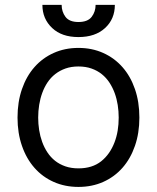

<svg xmlns="http://www.w3.org/2000/svg" viewBox="-20 -747 637 779"><path d="M51.1 -269.9Q51.1 -333.5 69.1 -385.5Q87 -437.5 119.7 -474.6Q152.3 -511.7 197.8 -532.1Q243.3 -552.6 298.3 -552.6Q353.3 -552.6 398.8 -532.1Q444.2 -511.7 476.9 -474.6Q509.6 -437.5 527.5 -385.5Q545.5 -333.5 545.5 -269.9Q545.5 -207 527.5 -155.2Q509.6 -103.3 476.9 -66.2Q444.2 -29.1 398.8 -8.9Q353.3 11.4 298.3 11.4Q243.3 11.4 197.8 -8.9Q152.3 -29.1 119.7 -66.2Q87 -103.3 69.1 -155.2Q51.1 -207 51.1 -269.9ZM134.9 -269.9Q134.9 -244.7 138.8 -219.5Q142.8 -194.2 151.1 -171.3Q159.4 -148.4 172.4 -128.7Q185.4 -109 203.5 -94.6Q221.6 -80.3 245.2 -72.1Q268.8 -63.9 298.3 -63.9Q354.4 -63.9 390.6 -92.7Q408.7 -107.2 422.1 -126.4Q435.4 -145.6 444.2 -168.3Q453.1 -191.1 457.4 -216.8Q461.6 -242.5 461.6 -269.9Q461.6 -295.5 457.7 -320.7Q453.8 -345.9 445.5 -368.8Q437.1 -391.7 424.2 -411.6Q411.2 -431.5 393.1 -446Q375 -460.6 351.4 -468.9Q327.8 -477.3 298.3 -477.3Q269.2 -477.3 245.9 -469.1Q222.7 -460.9 204.4 -446.7Q186.1 -432.5 172.9 -412.8Q159.8 -393.1 151.5 -370.2Q143.1 -347.3 139 -321.7Q134.9 -296.2 134.9 -269.9ZM230.1 -727.3Q230.1 -699.6 245.7 -678.6Q261.4 -657.7 298.3 -657.7Q335.9 -657.7 351.9 -678.6Q367.9 -699.6 367.9 -727.3H446Q446 -669.7 406.2 -633.2Q366.5 -596.6 298.3 -596.6Q230.5 -596.6 191.8 -633.2Q152 -670.5 152 -727.3Z"/></svg>

Font: Inter P
Style: Regular
Weight: 400
Designer: Rasmus Andersson
Foundry: rsms
Version: Version 3.018;git-588b23468